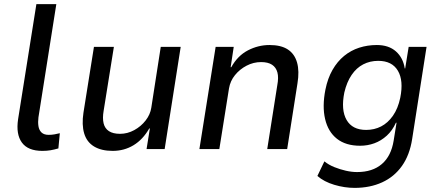

<svg xmlns="http://www.w3.org/2000/svg" viewBox="-20 -725 2140 934"><path d="M186 9Q116 9 86.5 -31.5Q57 -72 68 -145L157 -705H254L167 -154Q164 -131 167 -111.5Q170 -92 182 -80.5Q194 -69 217 -69Q231 -69 245.5 -71.5Q260 -74 271 -77L264 -3Q243 3 225.5 6Q208 9 186 9Z M528 9Q473 9 437.5 -12.5Q402 -34 389.5 -76Q377 -118 386 -177L437 -497H534L484 -185Q478 -150 484 -125Q490 -100 510 -87Q530 -74 564 -74Q600 -74 633 -92Q666 -110 688.5 -139Q711 -168 716 -201L762 -497H859L781 0H693L709 -100H706Q675 -46 629.5 -18.5Q584 9 528 9Z M950 0 1029 -497H1117L1102 -398H1105Q1136 -454 1186 -480Q1236 -506 1291 -506Q1347 -506 1380 -484.5Q1413 -463 1425 -421Q1437 -379 1427 -319L1377 0H1280L1329 -311Q1336 -348 1329.5 -372.5Q1323 -397 1303.5 -410Q1284 -423 1250 -423Q1213 -423 1179.5 -405.5Q1146 -388 1123 -359.5Q1100 -331 1094 -295L1047 0Z M1705 189Q1656 189 1606 174Q1556 159 1524 131L1558 60Q1579 77 1606.5 88Q1634 99 1662.5 105.5Q1691 112 1717 112Q1792 112 1837.5 73Q1883 34 1895 -41L1909 -128H1906Q1889 -90 1861.5 -65Q1834 -40 1801 -28Q1768 -16 1732 -16Q1662 -16 1619 -50Q1576 -84 1561.5 -146Q1547 -208 1563 -289Q1574 -344 1597.5 -385Q1621 -426 1654 -453Q1687 -480 1727.5 -493Q1768 -506 1813 -506Q1871 -506 1906 -475Q1941 -444 1949 -392H1951L1968 -497H2055L1985 -49Q1973 29 1935.5 82Q1898 135 1839 162Q1780 189 1705 189ZM1761 -93Q1801 -93 1834 -110Q1867 -127 1891.5 -162Q1916 -197 1927 -249Q1944 -333 1915.5 -381Q1887 -429 1820 -429Q1780 -429 1747 -412Q1714 -395 1690.5 -360.5Q1667 -326 1655 -275Q1638 -190 1666 -141.5Q1694 -93 1761 -93Z"/></svg>

Font: Nunito Sans 7pt SemiCondensed Medium
Style: Italic
Weight: 500
Width: 4
Italic angle: -9°
Designer: Vernon Adams
Foundry: Vernon Adams
Version: Version 3.101;gftools[0.9.27]